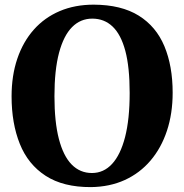

<svg xmlns="http://www.w3.org/2000/svg" viewBox="-20 -772 772 804"><path d="M361 11.5Q245 12 171.2 -35.8Q97.5 -83.5 63 -169.5Q28.5 -255.5 28.5 -368.5Q28.5 -455.5 52.5 -526.2Q76.5 -597 121.5 -647.8Q166.5 -698.5 230 -725.5Q293.5 -752.5 372.5 -752.5Q488 -752 561 -706.5Q634 -661 668.5 -578.2Q703 -495.5 703 -383.5Q703 -296.5 679 -224.2Q655 -152 610.2 -99.5Q565.5 -47 502.5 -18.2Q439.5 10.5 361 11.5ZM365 -47.5Q414 -47.5 449.2 -85.5Q484.5 -123.5 503.8 -198.2Q523 -273 523 -382.5Q523 -490.5 504.8 -559Q486.5 -627.5 451.5 -660.8Q416.5 -694 366.5 -694Q317 -694 281.8 -658.5Q246.5 -623 227.2 -550.8Q208 -478.5 208 -369Q208 -262 226.5 -190.5Q245 -119 280 -83.2Q315 -47.5 365 -47.5Z"/></svg>

Font: Merriweather 36pt ExtraBold
Style: Regular
Weight: 800
Designer: Eben Sorkin
Foundry: Eben Sorkin
Version: Version 2.100